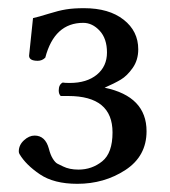

<svg xmlns="http://www.w3.org/2000/svg" viewBox="-20 -447 419 474"><path d="M51.8 -309.6Q51.8 -309.6 61.5 -402.3Q75.2 -405.3 100.1 -413.1Q125 -420.9 143.1 -423.8Q161.1 -426.8 187.5 -426.8Q249 -426.8 285.2 -398.4Q321.3 -370.1 321.3 -325.2Q321.3 -298.8 307.6 -279.3Q293.9 -259.8 278.3 -250.5Q262.7 -241.2 238.3 -230.5Q341.8 -209 341.8 -123Q341.8 -61.5 289.6 -27.3Q237.3 6.8 170.9 6.8Q113.3 6.8 78.6 -16.6Q43.9 -40 28.3 -66.4Q26.4 -69.3 26.4 -73.2Q26.4 -88.9 39.1 -100.6Q51.8 -112.3 65.4 -112.3Q91.8 -112.3 100.6 -80.1Q104.5 -64.5 110.4 -55.2Q116.2 -45.9 121.6 -43Q127 -40 135.7 -36.1Q151.4 -28.3 173.8 -28.3Q207 -28.3 232.4 -48.8Q257.8 -69.3 257.8 -120.1Q257.8 -210 148.4 -210H129.9Q125 -214.8 125 -223.6Q125 -238.3 134.8 -243.2Q139.6 -242.2 152.3 -242.2Q194.3 -242.2 219.2 -262.7Q244.1 -283.2 244.1 -317.4Q244.1 -351.6 226.1 -371.1Q208 -390.6 185.5 -390.6Q114.3 -390.6 91.8 -304.7Q84 -296.9 73.2 -296.9Q51.8 -296.9 51.8 -309.6Z"/></svg>

Font: Crimson Text
Style: Regular
Weight: 400
Version: Version 0.13